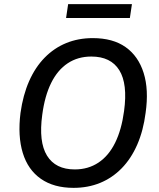

<svg xmlns="http://www.w3.org/2000/svg" viewBox="-20 -898 768 927"><path d="M335 9Q240 9 177.5 -34.5Q115 -78 90 -159.5Q65 -241 79 -353Q91 -439 120.5 -506Q150 -573 195.5 -619.5Q241 -666 299.5 -690Q358 -714 428 -714Q525 -714 586.5 -670.5Q648 -627 673.5 -546Q699 -465 683 -353Q672 -267 642.5 -199.5Q613 -132 567.5 -85.5Q522 -39 463.5 -15Q405 9 335 9ZM341 -80Q406 -80 455.5 -113Q505 -146 536 -209Q567 -272 579 -362Q597 -493 556 -559Q515 -625 421 -625Q356 -625 307 -592.5Q258 -560 227 -497.5Q196 -435 184 -344Q166 -213 207 -146.5Q248 -80 341 -80ZM299 -811 309 -878H617L607 -811Z"/></svg>

Font: Nunito Sans 10pt SemiCondensed SemiBold
Style: Italic
Weight: 600
Width: 4
Italic angle: -9°
Designer: Vernon Adams
Foundry: Vernon Adams
Version: Version 3.101;gftools[0.9.27]